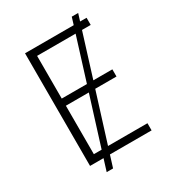

<svg xmlns="http://www.w3.org/2000/svg" viewBox="-199 -869 950 1054"><g transform="rotate(-30 276.0 -342.5)"><path d="M490.7 0H226.6L203.1 75.2H162.6L186 0H100.6V-713.9H409.2L423.3 -759.8H463.9L449.7 -713.9H490.7V-668.5H435.5L351.1 -397.9H471.7V-352.5H336.9L240.7 -45.4H490.7ZM150.9 -397.9H310.5L395 -668.5H150.9ZM150.9 -45.4H200.2L296.4 -352.5H150.9Z"/></g></svg>

Font: Open Sans Light
Style: Regular
Weight: 300
Designer: Monotype Design Team
Foundry: Monotype Imaging Inc.
Version: Version 3.000; ttfautohint (v1.8.4)